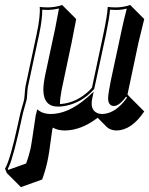

<svg xmlns="http://www.w3.org/2000/svg" viewBox="-27 -459 601 773"><path d="M214.4 -40Q280.3 -43.9 334 -95.7Q339.4 -101.1 343.3 -106L389.2 -321.8Q405.3 -397.9 406.7 -431.2Q418.9 -429.2 441.4 -429.2Q470.7 -429.7 497.1 -439L553.7 -382.3Q553.7 -381.3 530.3 -286.6L486.3 -78.6L497.1 -66.9L553.7 -10.3Q502.4 65.9 441.4 66.4Q417 65.4 402.8 52.2L366.2 15.1Q299.8 65.9 233.4 66.4Q204.1 65.9 186 54.7L185.5 56.2Q184.1 60.1 183.6 61.5Q182.1 68.4 178.7 96.7Q170.9 159.2 163.6 192.4Q154.8 231.9 142.6 263.7L57.1 294.4L0.5 237.8L-6.8 220.2Q14.2 184.6 45.4 40Q48.3 25.4 52.7 6.8Q55.7 -7.8 62.5 -30.3Q68.4 -49.3 70.3 -59.1Q71.3 -64 72.3 -78.6Q73.7 -101.6 75.7 -111.8L120.6 -321.8Q136.2 -395.5 132.8 -431.2Q145 -429.2 167 -429.2Q196.3 -429.7 223.1 -439L279.8 -382.3Q279.8 -381.3 261.2 -286.6L221.2 -97.7Q214.4 -62.5 214.4 -40ZM464.4 -345.2Q469.7 -371.1 483.4 -424.3Q461.4 -418.9 441.4 -418.9Q428.7 -418.9 416 -419.9Q413.1 -385.7 399.4 -319.8L352.5 -101.6L351.1 -99.6Q304.2 -46.4 236.3 -32.7Q220.7 -29.8 206.5 -29.8Q148.9 -29.8 147.5 -95.7Q147.5 -97.7 147.5 -98.6Q147.9 -122.6 154.8 -156.2L195.3 -345.2Q200.7 -371.6 210.4 -424.8Q188 -419.4 167 -418.9Q154.8 -418.9 143.1 -419.9Q143.6 -382.3 130.4 -319.8L85.4 -109.9Q83.5 -100.6 82.5 -80.1Q81.5 -63 80.1 -57.1Q77.6 -46.4 71.8 -26.9Q64.9 -3.9 62.5 9.3Q27.3 173.3 8.8 211.9Q6.3 216.8 4.4 220.7L5.9 225.1L78.1 199.2Q89.4 169.4 97.2 133.8Q99.6 122.6 115.2 15.6Q116.7 7.3 117.2 2.9Q118.2 -1.5 119.6 -4.9L122.6 -18.6L134.8 -10.3Q150.9 -0.5 176.8 0Q247.6 0 322.8 -65.4Q325.7 -67.9 327.6 -69.3L350.1 -89.8L343.8 -60.1Q334.5 -10.3 373.5 -1Q379.4 0 384.8 0Q438.5 -1.5 484.4 -65.9L480.5 -69.8Q453.1 -32.2 430.7 -32.2Q408.7 -33.7 408.2 -63Q408.7 -83 418.9 -133.3Z"/></svg>

Font: Linux Biolinum Shadow O
Style: Italic
Weight: 400
Italic angle: -12°
Designer: Philipp H. Poll
Foundry: Philipp H. Poll
Version: Version 0.6.2